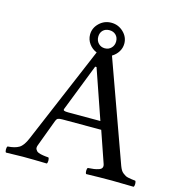

<svg xmlns="http://www.w3.org/2000/svg" viewBox="-115 -893 933 997"><g transform="rotate(15 351.5 -394.5)"><path d="M265.1 -283.2H438L346.2 -548.8H338.9L240.2 -295.9Q237.3 -288.6 242.9 -285.9Q248.5 -283.2 265.1 -283.2ZM314 -703.1Q314 -682.1 327.6 -668Q341.3 -653.8 361.8 -653.8Q382.8 -653.8 396.5 -668Q410.2 -682.1 410.2 -703.1Q410.2 -724.6 396.7 -737.8Q383.3 -751 361.8 -751Q340.3 -751 327.1 -737.8Q314 -724.6 314 -703.1ZM270 -703.1Q270 -738.8 297.1 -764.9Q324.2 -791 361.8 -791Q399.4 -791 426.8 -764.9Q454.1 -738.8 454.1 -703.1Q454.1 -679.7 441.7 -659.7Q429.2 -639.6 408.2 -627L603 -85.9Q607.4 -74.2 612.5 -65.4Q617.7 -56.6 625.5 -50.8Q633.3 -44.9 639.2 -41.5Q645 -38.1 656.5 -35.9Q668 -33.7 673.6 -33Q679.2 -32.2 692.9 -30.8Q697.3 -26.4 697.3 -14.4Q697.3 -2.4 692.9 2Q620.6 0 575.2 0Q512.2 0 438 2Q433.6 -2.4 433.6 -14.4Q433.6 -26.4 438 -30.8Q458 -32.2 470.2 -33.9Q482.4 -35.6 495.1 -39.8Q507.8 -43.9 512 -52Q516.1 -60.1 512.2 -71.8L454.1 -240.2H246.1Q228.5 -240.2 221.7 -236.8Q214.8 -233.4 210.9 -223.1L157.2 -79.1Q154.3 -71.8 153.8 -65.4Q153.3 -59.1 156 -54.7Q158.7 -50.3 161.9 -46.6Q165 -43 171.4 -40.5Q177.7 -38.1 183.1 -36.6Q188.5 -35.2 197 -33.9Q205.6 -32.7 211.2 -32Q216.8 -31.2 226.1 -30.8Q230.5 -26.4 230.5 -14.4Q230.5 -2.4 226.1 2Q151.9 0 97.2 0Q62.5 0 6.8 2Q2.4 -2.4 2.4 -14.4Q2.4 -26.4 6.8 -30.8Q45.4 -33.2 67.4 -46.4Q89.4 -59.6 106.9 -102.1L327.1 -622.1Q301.8 -632.3 285.9 -654.3Q270 -676.3 270 -703.1Z"/></g></svg>

Font: Common Serif News
Style: Regular
Weight: 450
Designer: Philipp H. Poll, Khaled Hosny
Foundry: Stefan Peev, Context Ltd.
Version: Version 1.026